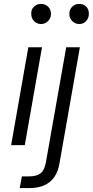

<svg xmlns="http://www.w3.org/2000/svg" viewBox="-20 -743 475 983"><path d="M37 0 125 -501H195L107 0ZM190 -620Q169 -620 154.5 -635Q140 -650 140 -672Q139 -695 154 -709Q169 -723 190 -723Q211 -723 226 -709Q241 -695 241 -672Q241 -650 226 -635Q211 -620 190 -620ZM81 220 92 160H130Q168 160 188 144Q208 128 215 88L319 -501H389L285 91Q278 135 258 163.5Q238 192 206 206Q174 220 130 220ZM386 -620Q365 -620 350 -635Q335 -650 335 -672Q335 -695 350 -709Q365 -723 385 -723Q407 -723 421 -709.5Q435 -696 435 -672Q435 -650 421 -635Q407 -620 386 -620Z"/></svg>

Font: DM Sans 18pt Light
Style: Italic
Weight: 300
Italic angle: -10°
Designer: Colophon Foundry, Jonny Pinhorn
Foundry: Colophon Foundry
Version: Version 4.004;gftools[0.9.30]